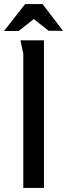

<svg xmlns="http://www.w3.org/2000/svg" viewBox="-32 -928 331 948"><path d="M69 -729H185V0H83V-664Q83 -665 79.5 -679.5Q76 -694 73 -710Q70 -726 69 -729ZM135 -834 60 -775H-12L92 -908H178L279 -776H208Z"/></svg>

Font: Rosario Light Medium
Style: Regular
Weight: 500
Version: Version 1.101; ttfautohint (v1.8.1.43-b0c9)